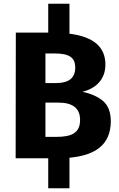

<svg xmlns="http://www.w3.org/2000/svg" viewBox="-20 -850 641 1031"><path d="M575 -198C575 -247 561 -284 533 -308C504 -332 467 -348 422 -357C493 -374 546 -422 546 -503C546 -598 482 -653 353 -669V-830H239V-675H65L64 0H239V161H353V-3C493 -16 574 -73 575 -198ZM270 -563C350 -563 384 -543 384 -487C384 -432 350 -404 282 -404H224V-563ZM224 -115V-299H294C371 -299 410 -268 410 -206C410 -137 366 -115 282 -115Z"/></svg>

Font: Fira Sans
Style: Bold
Weight: 700
Designer: Carrois Corporate & Edenspiekermann AG
Foundry: Carrois Corporate GbR & Edenspiekermann AG
Version: Version 4.203